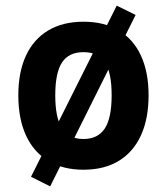

<svg xmlns="http://www.w3.org/2000/svg" viewBox="-20 -591 592 681"><path d="M276 11Q203 11 151 -20.5Q99 -52 72 -111Q45 -170 45 -253Q45 -335 72 -393.5Q99 -452 151 -483Q203 -514 276 -514Q350 -514 401.5 -483Q453 -452 480 -393.5Q507 -335 507 -253Q507 -170 480 -111Q453 -52 401.5 -20.5Q350 11 276 11ZM276 -98Q327 -98 351.5 -135Q376 -172 376 -253Q376 -333 352.5 -369.5Q329 -406 276 -406Q224 -406 200 -369.5Q176 -333 176 -253Q176 -172 200.5 -135Q225 -98 276 -98ZM158 70 90 36 394 -571 461 -538Z"/></svg>

Font: Nunito Sans 7pt Condensed ExtraBold
Style: Regular
Weight: 800
Width: 3
Designer: Vernon Adams
Foundry: Vernon Adams
Version: Version 3.101;gftools[0.9.27]